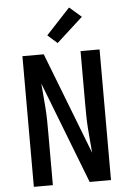

<svg xmlns="http://www.w3.org/2000/svg" viewBox="-63 -1030 727 1076"><g transform="rotate(-5 300.0 -492.0)"><path d="M83 0V-735H203L425 -162Q422 -197 419 -232Q416 -267 413.5 -301.5Q411 -336 410.5 -371Q410 -406 410 -441V-735H517V0H397L175 -573Q178 -538 181 -503Q184 -468 186.5 -433.5Q189 -399 189.5 -364Q190 -329 190 -294V0ZM286 -791 232 -839 367 -984 434 -926Z"/></g></svg>

Font: Iosevka Aile Semibold
Style: Regular
Weight: 600
Designer: Belleve Invis
Foundry: Belleve Invis
Version: Version 31.1.0; ttfautohint (v1.8.4)